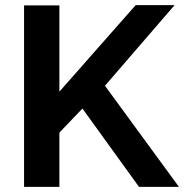

<svg xmlns="http://www.w3.org/2000/svg" viewBox="-20 -730 719 750"><path d="M74 0V-709H212V-372L510 -710H662L390 -395L679 0H523L302 -306L212 -212V0Z"/></svg>

Font: Raleway
Style: Bold
Weight: 700
Designer: Matt McInerney, Pablo Impallari, Rodrigo Fuenzalida
Foundry: Matt McInerney, Pablo Impallari, Rodrigo Fuenzalida
Version: Version 4.026